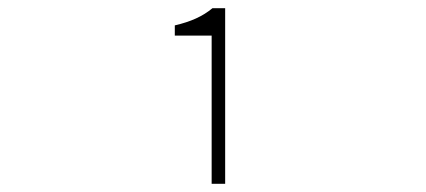

<svg xmlns="http://www.w3.org/2000/svg" viewBox="-20 -900 1040 469"><path d="M497 -451H530V-880H499C475 -860 446 -847 407 -838V-813H497Z"/></svg>

Font: Harano Aji Gothic K1 ExtraLight
Style: Regular
Weight: 250
Foundry: Masamichi Hosoda
Version: HaranoAjiGothicK1-ExtraLight version 20230610;ttx 4.39.4